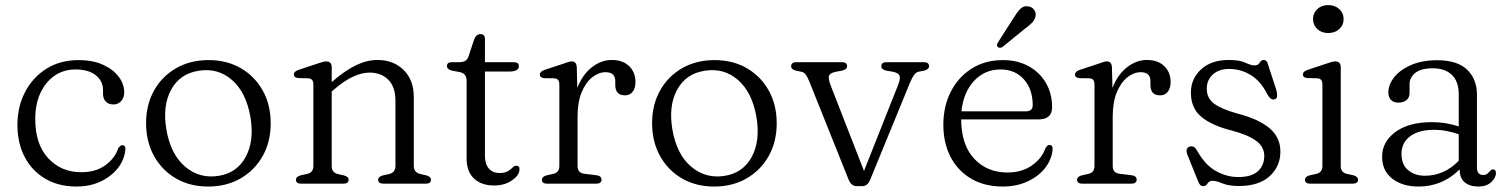

<svg xmlns="http://www.w3.org/2000/svg" viewBox="-20 -706 5800 738"><path d="M457.5 -350.5Q457.5 -331 446 -317.8Q434.5 -304.5 416 -304.5Q397 -304.5 386.5 -315.8Q376 -327 376 -345.5V-359.5Q376 -394.5 348 -416.8Q320 -439 270 -439Q224.5 -439 189.8 -415Q155 -391 135.2 -348.2Q115.5 -305.5 115.5 -249Q115.5 -151 165.5 -97.5Q215.5 -44 292.5 -44Q348 -44 384.8 -70.8Q421.5 -97.5 434 -135Q442 -148 450.5 -148Q462.5 -148 462 -132Q459 -93.5 434 -61Q409 -28.5 367.8 -8.8Q326.5 11 274 11Q205.5 11 154.5 -18.8Q103.5 -48.5 75.2 -102Q47 -155.5 47 -226Q47 -296 76.5 -352.5Q106 -409 158.8 -442Q211.5 -475 282.5 -475Q336.5 -475 375.8 -457.2Q415 -439.5 436.2 -411.2Q457.5 -383 457.5 -350.5Z M782 -475Q852 -475 905.8 -443.8Q959.5 -412.5 990 -357.8Q1020.5 -303 1020.5 -232Q1020.5 -161.5 990 -106.8Q959.5 -52 905.2 -20.5Q851 11 780 11Q710 11 656.2 -20.2Q602.5 -51.5 572 -106.5Q541.5 -161.5 541.5 -233Q541.5 -303 572 -357.8Q602.5 -412.5 656.8 -443.8Q711 -475 782 -475ZM820 -30Q891 -41 924.5 -103Q958 -165 942.5 -256.5Q926 -351.5 871.5 -398.8Q817 -446 743.5 -434Q671.5 -423 637.8 -361.2Q604 -299.5 619.5 -208Q636 -112.5 691.5 -65.5Q747 -18.5 820 -30Z M1255 -447.5V-390.5Q1306 -435 1348.2 -455.2Q1390.5 -475.5 1430.5 -475.5Q1492.5 -475.5 1531.5 -437Q1570.5 -398.5 1570.5 -333V-69Q1570.5 -43 1596 -37L1618.5 -32Q1636.5 -26.5 1636.5 -15.5Q1636.5 0 1616.5 0H1454Q1433.5 0 1433.5 -15.5Q1433.5 -26.5 1450.5 -31.5L1475.5 -37Q1500 -42.5 1500 -69V-318Q1500 -372 1472.5 -399.5Q1445 -427 1400 -427Q1371.5 -427 1337.5 -411.5Q1303.5 -396 1264 -362L1255 -354V-67.5Q1255 -42.5 1279 -37L1303 -31.5Q1320 -26.5 1320 -15.5Q1320 0 1300 0H1137.5Q1117.5 0 1117.5 -15.5Q1117.5 -27 1135.5 -32L1160.5 -37.5Q1184.5 -43 1184.5 -67.5V-381.5Q1184.5 -403.5 1166 -405L1126 -406Q1109.5 -408 1109.5 -419.5Q1109.5 -431.5 1128 -437.5L1197 -460.5Q1209 -464.5 1218 -467.2Q1227 -470 1233.5 -470Q1255 -470 1255 -447.5Z M1747 -429 1717.5 -434.5Q1698 -439 1698 -452Q1698 -467 1716.5 -467H1744.5Q1759 -467 1767.8 -471.8Q1776.5 -476.5 1781 -489.5L1802.5 -554.5Q1811 -575 1826.5 -575Q1844 -575 1844 -556V-467H1954.5Q1974.5 -467 1974.5 -452Q1974.5 -431 1937.5 -431H1844V-107.5Q1844 -75.5 1859 -58.2Q1874 -41 1899.5 -41Q1921 -41 1932.2 -48Q1943.5 -55 1950.2 -62Q1957 -69 1964.5 -69Q1979 -69 1976.5 -52Q1975 -31 1947 -12Q1919 7 1879 7Q1831.5 7 1802.5 -19.2Q1773.5 -45.5 1773.5 -97.5V-396Q1773.5 -423.5 1747 -429Z M2197 -447 2199 -368Q2219 -419.5 2255 -447.5Q2291 -475.5 2331.5 -475.5Q2373.5 -475.5 2398 -452Q2422.5 -428.5 2422.5 -390.5Q2422.5 -366.5 2411.5 -353Q2400.5 -339.5 2382.5 -339.5Q2345 -339.5 2345 -379V-394Q2345 -428.5 2307.5 -428.5Q2281.5 -428.5 2256.8 -409.2Q2232 -390 2216 -352Q2200 -314 2200 -258V-67.5Q2200 -41 2227 -38L2272 -32.5Q2292 -30 2292 -15.5Q2292 0 2271.5 0H2083Q2063 0 2063 -15.5Q2063 -27 2081 -32L2106 -37.5Q2130 -43 2130 -67.5V-381Q2130 -403.5 2111.5 -405L2071.5 -405.5Q2055 -407.5 2055 -419.5Q2055 -431 2073.5 -437.5L2142 -460Q2154.5 -464.5 2163.2 -467.2Q2172 -470 2177.5 -470Q2196 -470 2197 -447Z M2727 -475Q2797 -475 2850.8 -443.8Q2904.5 -412.5 2935 -357.8Q2965.5 -303 2965.5 -232Q2965.5 -161.5 2935 -106.8Q2904.5 -52 2850.2 -20.5Q2796 11 2725 11Q2655 11 2601.2 -20.2Q2547.5 -51.5 2517 -106.5Q2486.5 -161.5 2486.5 -233Q2486.5 -303 2517 -357.8Q2547.5 -412.5 2601.8 -443.8Q2656 -475 2727 -475ZM2765 -30Q2836 -41 2869.5 -103Q2903 -165 2887.5 -256.5Q2871 -351.5 2816.5 -398.8Q2762 -446 2688.5 -434Q2616.5 -423 2582.8 -361.2Q2549 -299.5 2564.5 -208Q2581 -112.5 2636.5 -65.5Q2692 -18.5 2765 -30Z M3293.5 9.5H3273Q3252 9.5 3241.5 -16.5L3090.5 -393.5Q3083.5 -410.5 3077.2 -419.2Q3071 -428 3061 -430L3039 -434.5Q3021 -439 3021 -451.5Q3021 -467 3041 -467H3216Q3236 -467 3236 -451.5Q3236 -439 3216.5 -434.5L3194.5 -430.5Q3169 -425.5 3166.2 -413.5Q3163.5 -401.5 3173.5 -376L3301 -49L3432.5 -380.5Q3442 -404.5 3437.2 -415.5Q3432.5 -426.5 3410.5 -430.5L3386.5 -434.5Q3367.5 -439 3367.5 -451.5Q3367.5 -467 3388 -467H3531Q3551 -467 3551 -451.5Q3551 -439.5 3532.5 -434.5L3511 -430.5Q3502 -428.5 3494.5 -419.2Q3487 -410 3477.5 -387.5L3324.5 -14.5Q3314.5 9.5 3293.5 9.5Z M4024 -293.5Q4024 -247 3971 -247H3674.5Q3675 -149 3724.5 -96Q3774 -43 3852 -43Q3908.5 -43 3947 -70.5Q3985.5 -98 3998 -135.5Q4005.5 -149 4014 -149Q4026.5 -148.5 4026 -132.5Q4023 -94 3997.8 -61.2Q3972.5 -28.5 3930.2 -8.8Q3888 11 3834.5 11Q3764.5 11 3713.2 -19Q3662 -49 3634 -102.5Q3606 -156 3606 -226.5Q3606 -297 3634.5 -353.2Q3663 -409.5 3714.5 -442.2Q3766 -475 3835 -475Q3890.5 -475 3933 -452Q3975.5 -429 3999.8 -388Q4024 -347 4024 -293.5ZM3826 -439Q3764.5 -439 3723.8 -394.8Q3683 -350.5 3675.5 -278H3922Q3949.5 -278 3949.5 -301.5Q3949.5 -362.5 3915.8 -400.8Q3882 -439 3826 -439ZM3875 -635.5Q3889 -658.5 3901.5 -671.5Q3914 -684.5 3932 -681.5Q3947 -679.5 3954.8 -668.5Q3962.5 -657.5 3960.5 -644.5Q3958 -630.5 3947.5 -619.2Q3937 -608 3920.5 -596.5L3833.5 -525.5Q3822.5 -519 3815.5 -525.5Q3811 -529 3812.2 -534Q3813.5 -539 3816.5 -544Z M4254 -447 4256 -368Q4276 -419.5 4312 -447.5Q4348 -475.5 4388.5 -475.5Q4430.5 -475.5 4455 -452Q4479.5 -428.5 4479.5 -390.5Q4479.5 -366.5 4468.5 -353Q4457.5 -339.5 4439.5 -339.5Q4402 -339.5 4402 -379V-394Q4402 -428.5 4364.5 -428.5Q4338.5 -428.5 4313.8 -409.2Q4289 -390 4273 -352Q4257 -314 4257 -258V-67.5Q4257 -41 4284 -38L4329 -32.5Q4349 -30 4349 -15.5Q4349 0 4328.5 0H4140Q4120 0 4120 -15.5Q4120 -27 4138 -32L4163 -37.5Q4187 -43 4187 -67.5V-381Q4187 -403.5 4168.5 -405L4128.5 -405.5Q4112 -407.5 4112 -419.5Q4112 -431 4130.5 -437.5L4199 -460Q4211.5 -464.5 4220.2 -467.2Q4229 -470 4234.5 -470Q4253 -470 4254 -447Z M4704 -441Q4665.5 -441 4642 -419.8Q4618.5 -398.5 4618.5 -365Q4618.5 -328 4647.5 -307Q4676.5 -286 4736.5 -269.5Q4816.5 -249 4859 -213.8Q4901.5 -178.5 4901.5 -123.5Q4901.5 -66.5 4860.2 -28.8Q4819 9 4741.5 9Q4703 9 4679.2 -1Q4655.5 -11 4640.5 -11Q4627 -11 4621.5 -0.8Q4616 9.5 4604.5 9.5Q4592 9.5 4585.5 -8.5L4544.5 -110Q4534 -136.5 4553 -142.5Q4568.5 -147.5 4580 -129.5Q4611 -72.5 4653 -49Q4695 -25.5 4739 -25.5Q4791 -25.5 4815.2 -48Q4839.5 -70.5 4839.5 -106.5Q4839.5 -142 4808 -165Q4776.5 -188 4713.5 -204.5Q4638 -223.5 4597.8 -256.8Q4557.5 -290 4557.5 -350Q4557.5 -403.5 4596.8 -439.5Q4636 -475.5 4703.5 -475.5Q4744.5 -475.5 4766.8 -465Q4789 -454.5 4802.5 -454.5Q4816 -454.5 4821.8 -465Q4827.5 -475.5 4837.5 -475.5Q4849.5 -475.5 4853 -461L4885 -363Q4889 -350 4889 -338.5Q4889 -327 4878.5 -324Q4864 -320 4850.5 -345Q4826 -394 4787.8 -417.5Q4749.5 -441 4704 -441Z M5085 -579Q5060 -579 5043.5 -594.2Q5027 -609.5 5027 -633Q5027 -656 5043.5 -671.2Q5060 -686.5 5085 -686.5Q5111 -686.5 5127.8 -671.2Q5144.5 -656 5144.5 -633Q5144.5 -609.5 5127.8 -594.2Q5111 -579 5085 -579ZM5133.5 -447.5V-67.5Q5133.5 -43 5157.5 -37.5L5181.5 -32.5Q5200 -27 5200 -15.5Q5200 0 5179 0H5016Q4996 0 4996 -15.5Q4996 -27 5014 -32L5039 -37.5Q5063 -43 5063 -67.5V-381.5Q5063 -403.5 5044.5 -405L5004.5 -406Q4988 -408 4988 -419.5Q4988 -431.5 5006.5 -437.5L5075.5 -460.5Q5087.5 -464.5 5096.5 -467.2Q5105.5 -470 5112 -470Q5133.5 -470 5133.5 -447.5Z M5292.5 -104Q5292.5 -161 5343.8 -198.8Q5395 -236.5 5484 -236.5Q5512 -236.5 5538.5 -232Q5565 -227.5 5587 -220V-344Q5587 -392.5 5560.8 -418Q5534.5 -443.5 5487.5 -443.5Q5442 -443.5 5420 -425.8Q5398 -408 5398 -383V-349Q5398 -331 5386.2 -321.2Q5374.5 -311.5 5354.5 -311.5Q5336.5 -311.5 5326.5 -322Q5316.5 -332.5 5316.5 -349.5Q5316.5 -381 5339.2 -409.5Q5362 -438 5404 -456.2Q5446 -474.5 5504.5 -474.5Q5581.5 -474.5 5619.2 -438.2Q5657 -402 5657 -342V-63Q5657 -33.5 5680.5 -33.5Q5691.5 -33.5 5696.5 -37.8Q5701.5 -42 5705.5 -46.5Q5708.5 -50 5711.2 -52.5Q5714 -55 5718 -55Q5730 -55 5730 -41Q5730 -22.5 5711.8 -5.8Q5693.5 11 5662.5 11Q5629.5 11 5610 -5.2Q5590.5 -21.5 5590.5 -55Q5525 11 5432 11Q5371 11 5331.8 -19Q5292.5 -49 5292.5 -104ZM5367 -114.5Q5367 -73 5392.8 -51.8Q5418.5 -30.5 5457 -30.5Q5531 -30.5 5587 -88V-190Q5565.5 -197.5 5541.8 -202.2Q5518 -207 5491.5 -207Q5433.5 -207 5400.2 -182.2Q5367 -157.5 5367 -114.5Z"/></svg>

Font: Fraunces 9pt Soft Light
Style: Regular
Weight: 300
Version: Version 1.000;[0bf87f6ff]